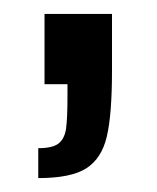

<svg xmlns="http://www.w3.org/2000/svg" viewBox="-20 -121 225 276"><path d="M77 16V0H44V-101H141V-20Q141 44 133.5 75.5Q126 107 104 121Q82 135 35 135V92Q56 92 64.5 85Q73 78 75 63.5Q77 49 77 16Z"/></svg>

Font: Saira Ultra Condensed SemiBold
Style: Regular
Weight: 600
Width: 1
Designer: Hector Gatti with collaboration of the Omnibus-Type team
Foundry: Omnibus-Type
Version: Version 1.001; ttfautohint (v1.8)